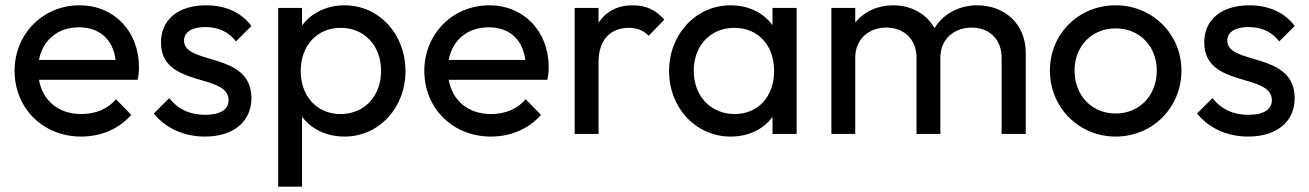

<svg xmlns="http://www.w3.org/2000/svg" viewBox="-20 -505 4937 724"><path d="M286 10C361 10 429 -19 475 -72L417 -131C386 -93 339 -75 286 -75C201 -75 141 -125 127 -204H499C503 -223 504 -238 504 -252C504 -387 410 -485 280 -485C142 -485 35 -377 35 -238C35 -96 143 10 286 10ZM278 -402C356 -402 406 -356 416 -279H127C141 -354 198 -402 278 -402Z M753 10C860 10 928 -46 928 -135C928 -312 674 -258 674 -352C674 -383 702 -403 754 -403C804 -403 843 -384 870 -349L928 -407C890 -458 831 -485 757 -485C652 -485 587 -431 587 -345C587 -172 842 -231 842 -127C842 -92 810 -72 754 -72C698 -72 652 -92 618 -135L560 -77C604 -22 673 10 753 10Z M1029 199H1119V-65C1154 -18 1211 10 1279 10C1409 10 1509 -98 1509 -237C1509 -377 1409 -485 1279 -485C1212 -485 1154 -456 1119 -409V-475H1029ZM1264 -75C1175 -75 1114 -142 1114 -237C1114 -333 1175 -400 1265 -400C1354 -400 1417 -333 1417 -238C1417 -142 1354 -75 1264 -75Z M1831 10C1906 10 1974 -19 2020 -72L1962 -131C1931 -93 1884 -75 1831 -75C1746 -75 1686 -125 1672 -204H2044C2048 -223 2049 -238 2049 -252C2049 -387 1955 -485 1825 -485C1687 -485 1580 -377 1580 -238C1580 -96 1688 10 1831 10ZM1823 -402C1901 -402 1951 -356 1961 -279H1672C1686 -354 1743 -402 1823 -402Z M2147 0H2237V-271C2237 -357 2284 -400 2351 -400C2382 -400 2405 -391 2426 -370L2485 -431C2452 -469 2414 -485 2366 -485C2308 -485 2264 -461 2237 -419V-475H2147Z M2735 10C2803 10 2859 -18 2893 -64V0H2984V-475H2893V-410C2859 -457 2802 -485 2735 -485C2604 -485 2503 -376 2503 -237C2503 -98 2604 10 2735 10ZM2750 -75C2660 -75 2596 -143 2596 -238C2596 -333 2659 -400 2749 -400C2839 -400 2899 -334 2899 -237C2899 -141 2839 -75 2750 -75Z M3115 0H3205V-288C3205 -358 3257 -401 3322 -401C3388 -401 3436 -358 3436 -287V0H3526V-288C3526 -358 3578 -401 3644 -401C3709 -401 3757 -358 3757 -287V0H3848V-305C3848 -416 3767 -485 3665 -485C3597 -485 3537 -453 3504 -399C3473 -453 3416 -485 3348 -485C3289 -485 3238 -461 3205 -420V-475H3115Z M4187 10C4326 10 4435 -99 4435 -239C4435 -377 4325 -485 4187 -485C4047 -485 3939 -377 3939 -239C3939 -100 4048 10 4187 10ZM4187 -77C4097 -77 4032 -145 4032 -239C4032 -331 4097 -398 4187 -398C4276 -398 4342 -332 4342 -239C4342 -145 4277 -77 4187 -77Z M4687 10C4794 10 4862 -46 4862 -135C4862 -312 4608 -258 4608 -352C4608 -383 4636 -403 4688 -403C4738 -403 4777 -384 4804 -349L4862 -407C4824 -458 4765 -485 4691 -485C4586 -485 4521 -431 4521 -345C4521 -172 4776 -231 4776 -127C4776 -92 4744 -72 4688 -72C4632 -72 4586 -92 4552 -135L4494 -77C4538 -22 4607 10 4687 10Z"/></svg>

Font: Outfit
Style: Regular
Weight: 400
Designer: Rodrigo Fuenzalida
Foundry: fragTYPE
Version: Version 1.100;gftools[0.9.27]